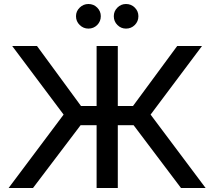

<svg xmlns="http://www.w3.org/2000/svg" viewBox="-20 -940 1072 960"><path d="M23 0 298 -367 41 -710H165L385 -410H463V-710H569V-410H645L866 -710H990L733 -367L1008 0H885L648 -314H569V0H463V-314H383L145 0ZM360 -859Q360 -884 378.5 -902Q397 -920 422 -920Q448 -920 466 -902Q484 -884 484 -859Q484 -833 466 -815Q448 -797 422 -797Q397 -797 378.5 -815Q360 -833 360 -859ZM549 -859Q549 -884 567 -902Q585 -920 610 -920Q636 -920 654 -902Q672 -884 672 -859Q672 -833 654 -815Q636 -797 610 -797Q585 -797 567 -815Q549 -833 549 -859Z"/></svg>

Font: Rising Sun Medium
Style: Regular
Weight: 500
Designer: Matt McInerney, Pablo Impallari, Rodrigo Fuenzalida (Raleway font), Stephen Hutchings (Greek), Cristiano Sobral (main ch
Foundry: The Rising Sun Project Authors
Version: Version 4.327; ttfautohint (v1.8.4.7-5d5b-dirty)